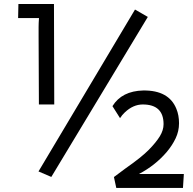

<svg xmlns="http://www.w3.org/2000/svg" viewBox="-20 -850 958 952"><path d="M649.4 -802.7 712.9 -766.1 234.4 27.3 170.9 0ZM791 -234.4Q791 -332 688 -332Q640.1 -332 598.6 -292.5Q585 -279.8 575.2 -264.2L537.6 -323.7Q584 -398.9 690.4 -401.4Q817.4 -402.8 854.5 -310.5Q867.7 -278.8 867.7 -239Q867.7 -199.2 850.6 -163.6Q833.5 -127.9 805.7 -95.2Q749 -29.3 668.9 12.7H891.6L887.2 82H556.6L544.9 27.8L602.5 -15.1Q681.6 -70.3 717.8 -107.2Q753.9 -144 772.5 -174.3Q791 -204.6 791 -234.4ZM171.4 -667V-716.8Q171.4 -734.9 173.3 -760.3H69.8L71.3 -830.1H247.6L249 -332H172.9Z"/></svg>

Font: Duru Sans
Style: Regular
Weight: 400
Designer: Onur Yazõcõgil
Foundry: Onur Yazõcõgil
Version: Version 1.001